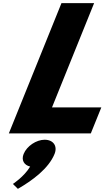

<svg xmlns="http://www.w3.org/2000/svg" viewBox="-20 -845 662 1216"><path d="M576 -825H369.2L35.9 0H555.1L621.8 -165H309.4ZM262.8 40C317.8 40 345.7 80 325.5 130C287.9 223 183.5 299 93.2 351L61.7 320C61.7 320 131.6 275 171.1 210C132.9 201 113.5 170 129.7 130C149.9 80 210 40 262.8 40Z"/></svg>

Font: Hussar
Style: BdWideOblFour
Weight: 700
Foundry: Cannot Into Space Fonts
Version: Version 2.00